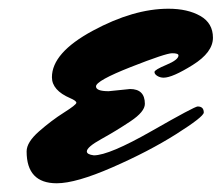

<svg xmlns="http://www.w3.org/2000/svg" viewBox="-20 -403 508 440"><path d="M229 -194 278 -199Q312 -199 312 -165Q312 -147 279 -125Q246 -103 212.5 -84.5Q179 -66 179 -56Q179 -49 195 -47Q230 -47 328 -103Q426 -159 433 -159Q447 -159 447 -145Q446 -135 383.5 -95.5Q321 -56 237.5 -19.5Q154 17 110 17Q41 17 41 -56Q41 -77 69.5 -102Q98 -127 126.5 -145Q155 -163 155 -167.5Q155 -172 141 -178Q99 -196 99 -226Q99 -282 192.5 -332.5Q286 -383 366 -383Q410 -383 439 -366.5Q468 -350 468 -316.5Q468 -283 421.5 -254Q375 -225 355 -225Q347 -225 340.5 -229Q334 -233 334 -238Q334 -243 361.5 -254.5Q389 -266 389 -276Q389 -281 374.5 -281Q360 -281 280 -249.5Q200 -218 200 -205Q200 -194 229 -194Z"/></svg>

Font: Mrs Sheppards
Style: Regular
Weight: 400
Version: Version 1.000